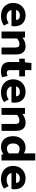

<svg xmlns="http://www.w3.org/2000/svg" viewBox="1609 -2355 758 4016"><g transform="rotate(90 1988.0 -347.0)"><path d="M317 12C392 12 455 -11 504 -43L516 -51L463 -149L449 -141C415 -119 378 -107 334 -107C258 -107 205 -141 189 -208H522L525 -219C529 -232 530 -251 530 -272C530 -404 455 -503 299 -503C159 -503 41 -403 41 -245C41 -85 154 12 317 12ZM302 -384C362 -384 393 -358 398 -304H188C204 -358 250 -384 302 -384Z M785 0V-326C830 -360 858 -374 900 -374C952 -374 974 -357 974 -285V0H1119V-305C1119 -425 1068 -503 949 -503C874 -503 817 -475 770 -438L763 -491H640V0Z M1478 12C1519 12 1555 2 1583 -7L1596 -11L1569 -127L1552 -120C1540 -115 1521 -110 1507 -110C1468 -110 1447 -126 1447 -174V-370H1578V-491H1447V-625H1298L1284 -490L1207 -485V-370H1277V-167C1277 -65 1324 12 1478 12Z M1915 12C1990 12 2053 -11 2102 -43L2114 -51L2061 -149L2047 -141C2013 -119 1976 -107 1932 -107C1856 -107 1803 -141 1787 -208H2120L2123 -219C2127 -232 2128 -251 2128 -272C2128 -404 2053 -503 1897 -503C1757 -503 1639 -403 1639 -245C1639 -85 1752 12 1915 12ZM1900 -384C1960 -384 1991 -358 1996 -304H1786C1802 -358 1848 -384 1900 -384Z M2383 0V-326C2428 -360 2456 -374 2498 -374C2550 -374 2572 -357 2572 -285V0H2717V-305C2717 -425 2666 -503 2547 -503C2472 -503 2415 -475 2368 -438L2361 -491H2238V0Z M3057 12C3113 12 3166 -11 3206 -41L3213 0H3336V-706H3188V-513L3190 -466C3155 -488 3117 -503 3064 -503C2934 -503 2828 -402 2828 -245C2828 -87 2911 12 3057 12ZM3092 -378C3124 -378 3153 -371 3188 -348V-154C3155 -125 3125 -113 3089 -113C3022 -113 2981 -153 2981 -246C2981 -335 3034 -378 3092 -378Z M3726 12C3801 12 3864 -11 3913 -43L3925 -51L3872 -149L3858 -141C3824 -119 3787 -107 3743 -107C3667 -107 3614 -141 3598 -208H3931L3934 -219C3938 -232 3939 -251 3939 -272C3939 -404 3864 -503 3708 -503C3568 -503 3450 -403 3450 -245C3450 -85 3563 12 3726 12ZM3711 -384C3771 -384 3802 -358 3807 -304H3597C3613 -358 3659 -384 3711 -384Z"/></g></svg>

Font: Falling Sky
Style: Bd+
Weight: 400
Designer: Paul D. Hunt
Foundry: Adobe Systems Incorporated
Version: Version 1.02